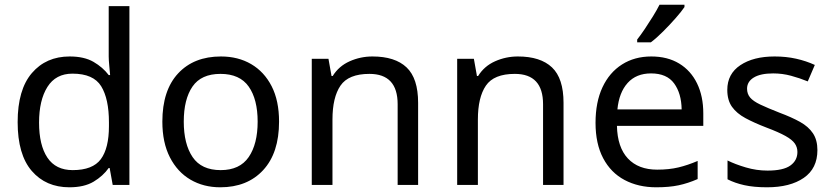

<svg xmlns="http://www.w3.org/2000/svg" viewBox="-20 -786 3539 816"><path d="M275 10Q175 10 115 -59.5Q55 -129 55 -267Q55 -405 115.5 -475.5Q176 -546 276 -546Q338 -546 377.5 -523Q417 -500 442 -467H448Q447 -480 444.5 -505.5Q442 -531 442 -546V-760H530V0H459L446 -72H442Q418 -38 378 -14Q338 10 275 10ZM289 -63Q374 -63 408.5 -109.5Q443 -156 443 -250V-266Q443 -366 410 -419.5Q377 -473 288 -473Q217 -473 181.5 -416.5Q146 -360 146 -265Q146 -169 181.5 -116Q217 -63 289 -63Z M1166 -269Q1166 -136 1098.5 -63Q1031 10 916 10Q845 10 789.5 -22.5Q734 -55 702 -117.5Q670 -180 670 -269Q670 -402 737 -474Q804 -546 919 -546Q992 -546 1047.5 -513.5Q1103 -481 1134.5 -419.5Q1166 -358 1166 -269ZM761 -269Q761 -174 798.5 -118.5Q836 -63 918 -63Q999 -63 1037 -118.5Q1075 -174 1075 -269Q1075 -364 1037 -418Q999 -472 917 -472Q835 -472 798 -418Q761 -364 761 -269Z M1563 -546Q1659 -546 1708 -499.5Q1757 -453 1757 -349V0H1670V-343Q1670 -472 1550 -472Q1461 -472 1427 -422Q1393 -372 1393 -278V0H1305V-536H1376L1389 -463H1394Q1420 -505 1466 -525.5Q1512 -546 1563 -546Z M2181 -546Q2277 -546 2326 -499.5Q2375 -453 2375 -349V0H2288V-343Q2288 -472 2168 -472Q2079 -472 2045 -422Q2011 -372 2011 -278V0H1923V-536H1994L2007 -463H2012Q2038 -505 2084 -525.5Q2130 -546 2181 -546Z M2748 -546Q2817 -546 2866.5 -516Q2916 -486 2942.5 -431.5Q2969 -377 2969 -304V-251H2602Q2604 -160 2648.5 -112.5Q2693 -65 2773 -65Q2824 -65 2863.5 -74.5Q2903 -84 2945 -102V-25Q2904 -7 2864 1.5Q2824 10 2769 10Q2693 10 2634.5 -21Q2576 -52 2543.5 -113.5Q2511 -175 2511 -264Q2511 -352 2540.5 -415Q2570 -478 2623.5 -512Q2677 -546 2748 -546ZM2747 -474Q2684 -474 2647.5 -433.5Q2611 -393 2604 -321H2877Q2876 -389 2845 -431.5Q2814 -474 2747 -474ZM2889 -756Q2877 -738 2852 -709.5Q2827 -681 2798.5 -652.5Q2770 -624 2746 -606H2688V-618Q2703 -637 2720.5 -663Q2738 -689 2755 -716.5Q2772 -744 2783 -766H2889Z M3454 -148Q3454 -70 3396 -30Q3338 10 3240 10Q3184 10 3143.5 1Q3103 -8 3072 -24V-104Q3104 -88 3149.5 -74.5Q3195 -61 3242 -61Q3309 -61 3339 -82.5Q3369 -104 3369 -140Q3369 -160 3358 -176Q3347 -192 3318.5 -208Q3290 -224 3237 -244Q3185 -264 3148 -284Q3111 -304 3091 -332Q3071 -360 3071 -404Q3071 -472 3126.5 -509Q3182 -546 3272 -546Q3321 -546 3363.5 -536.5Q3406 -527 3443 -510L3413 -440Q3379 -454 3342 -464Q3305 -474 3266 -474Q3212 -474 3183.5 -456.5Q3155 -439 3155 -409Q3155 -387 3168 -371.5Q3181 -356 3211.5 -341.5Q3242 -327 3293 -307Q3344 -288 3380 -268Q3416 -248 3435 -219.5Q3454 -191 3454 -148Z"/></svg>

Font: Noto Sans Gothic
Style: Regular
Weight: 400
Designer: Monotype Design Team
Foundry: Monotype Imaging Inc.
Version: Version 2.001; ttfautohint (v1.8.4.7-5d5b)